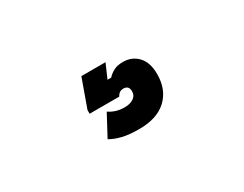

<svg xmlns="http://www.w3.org/2000/svg" viewBox="-39 -166 691 544"><g transform="rotate(-30 306.0 106.0)"><path d="M314 0 294 46H306Q314 37 326 30.5Q338 24 357 24Q386 24 405 44Q424 64 424 102Q424 153 392.5 182.5Q361 212 303 212Q269 212 247 206.5Q225 201 210 192L247 123Q257 130 269.5 134Q282 138 298 138Q315 138 326.5 130.5Q338 123 338 109Q338 90 320 90Q306 90 299 104H202V92L235 0Z"/></g></svg>

Font: Space Mono
Style: Bold Italic
Weight: 700
Italic angle: -12°
Monospace: yes
Designer: Colophon Foundry / Benjamin Critton
Foundry: Colophon Foundry
Version: Version 1.000;PS 1.000;hotconv 1.0.81;makeotf.lib2.5.63406